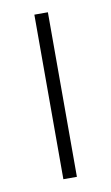

<svg xmlns="http://www.w3.org/2000/svg" viewBox="-64 -522 324 559"><g transform="rotate(-10 98.0 -243.0)"><path d="M118 0H78V-486.5H118Z"/></g></svg>

Font: Anek Kannada Medium ExtraLight
Style: Regular
Weight: 250
Version: Version 1.003